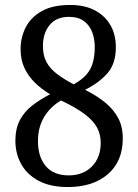

<svg xmlns="http://www.w3.org/2000/svg" viewBox="-20 -744 556 774"><path d="M253 10Q183 10 136 -15Q89 -40 65.5 -82.5Q42 -125 42 -177Q42 -226 60.5 -260.5Q79 -295 111 -319.5Q143 -344 182 -364Q147 -385 120.5 -411Q94 -437 78.5 -470Q63 -503 63 -546Q63 -593 83.5 -633.5Q104 -674 148 -699Q192 -724 263 -724Q322 -724 363 -702Q404 -680 425.5 -642Q447 -604 447 -554Q447 -487 413 -448.5Q379 -410 323 -382Q369 -359 403 -331.5Q437 -304 456 -269Q475 -234 475 -186Q475 -94 415 -42Q355 10 253 10ZM257 -37Q315 -37 350.5 -73Q386 -109 386 -168Q386 -203 370.5 -231Q355 -259 320 -285Q285 -311 226 -339Q183 -314 158 -272.5Q133 -231 133 -175Q133 -112 164.5 -74.5Q196 -37 257 -37ZM277 -404Q311 -423 329 -444Q347 -465 354.5 -492.5Q362 -520 362 -555Q362 -586 352 -613.5Q342 -641 319 -658.5Q296 -676 258 -676Q207 -676 180 -643Q153 -610 153 -558Q153 -521 167 -494.5Q181 -468 209 -446.5Q237 -425 277 -404Z"/></svg>

Font: Noto Serif SemiCondensed
Style: Regular
Weight: 400
Width: 4
Designer: Monotype Design Team
Foundry: Monotype Imaging Inc.
Version: Version 2.013